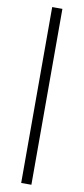

<svg xmlns="http://www.w3.org/2000/svg" viewBox="-108 -787 468 1075"><g transform="rotate(10 126.0 -250.0)"><path d="M97 -750H155V250H97Z"/></g></svg>

Font: SourceSerifPro
Style: Book
Weight: 400
Designer: Frank Grießhammer
Foundry: Adobe Systems Incorporated
Version: Version 1.014;PS Version 1.0;hotconv 1.0.73;makeotf.lib2.5.5